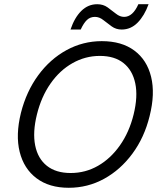

<svg xmlns="http://www.w3.org/2000/svg" viewBox="-20 -880 765 910"><path d="M305.8 10Q213.3 10 153.3 -35Q93.3 -80 73.3 -160Q53.3 -240 79.2 -345Q105 -446.7 161.2 -523.3Q217.5 -600 295.4 -642.5Q373.3 -685 462.5 -685Q556.7 -685 616.7 -640.4Q676.7 -595.8 696.2 -515.8Q715.8 -435.8 689.2 -330Q664.2 -228.3 607.5 -151.7Q550.8 -75 473.3 -32.5Q395.8 10 305.8 10ZM315 -60Q385 -60 444.6 -94.2Q504.2 -128.3 548.3 -190.8Q592.5 -253.3 613.3 -337.5Q634.2 -422.5 621.2 -484.6Q608.3 -546.7 565.8 -580.8Q523.3 -615 453.3 -615Q384.2 -615 323.8 -580.8Q263.3 -546.7 219.6 -484.2Q175.8 -421.7 155 -337.5Q134.2 -253.3 146.7 -190.8Q159.2 -128.3 202.1 -94.2Q245 -60 315 -60ZM314.2 -740Q333.3 -796.7 365.4 -828.3Q397.5 -860 440.8 -860Q469.2 -860 490 -845Q510.8 -830 529.6 -815Q548.3 -800 568.3 -800Q609.2 -800 635.8 -860H684.2Q664.2 -805 632.1 -772.5Q600 -740 556.7 -740Q530 -740 509.2 -755Q488.3 -770 469.6 -785Q450.8 -800 430 -800Q407.5 -800 392.1 -785.4Q376.7 -770.8 362.5 -740Z"/></svg>

Font: Funnel Sans Light Light
Style: Italic
Weight: 300
Italic angle: -14.036°
Version: Version 1.000